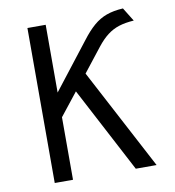

<svg xmlns="http://www.w3.org/2000/svg" viewBox="-80 -783 777 854"><g transform="rotate(-10 308.0 -356.0)"><path d="M98.5 0V-700H181V-394L343.5 -603Q372 -640.5 398.8 -663.5Q425.5 -686.5 457 -698Q488.5 -709.5 532 -712L570 -650.5Q531 -648 502.2 -638.8Q473.5 -629.5 449.8 -611.2Q426 -593 402 -562.5L318 -455.5L558.5 0H464.5L262 -385L181 -282.5V0Z"/></g></svg>

Font: Overpass Mono Light
Style: Regular
Weight: 400
Monospace: yes
Version: Version 4.000